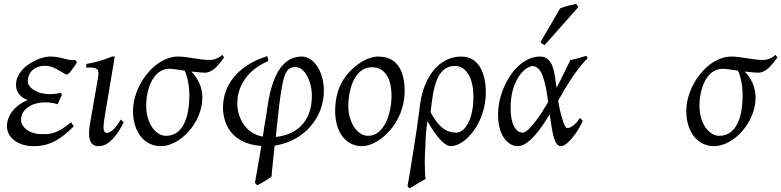

<svg xmlns="http://www.w3.org/2000/svg" viewBox="-20 -758 4158 1022"><path d="M247 -457C185 -457 65 -397 65 -307C65 -262 94 -239 127 -225C59 -198 17 -142 17 -87C17 -23 78 20 159 20C245 20 303 -16 373 -86L358 -107C285 -46 249 -44 210 -44H203C132 -44 92 -85 92 -119C92 -175 145 -213 222 -213C245 -213 269 -209 287 -203L310 -254L303 -264C287 -260 267 -257 246 -257C168 -257 128 -297 128 -323C128 -374 164 -408 221 -408C228 -408 255 -407 292 -384L320 -368C327 -363 333 -361 336 -361C347 -361 371 -398 390 -426C384 -436 381 -438 378 -439C374 -439 370 -438 367 -438C332 -438 303 -457 247 -457Z M639 -107 623 -122C592 -68 565 -51 551 -51C540 -51 531 -54 531 -81C531 -94 533 -114 538 -141L591 -457H576C525 -435 469 -422 441 -418L438 -399C488 -399 504 -396 504 -368C504 -356 501 -339 497 -317L458 -93C455 -76 454 -61 454 -48C454 -3 470 20 504 20C531 20 578 11 639 -107Z M949 -406 950 -405C948 -406 948 -406 949 -406ZM864 -35C806 -35 758 -105 758 -195C758 -270 788 -392 883 -392C889 -392 899 -391 914 -389L963 -382C979 -348 988 -299 988 -248C988 -166 968 -35 864 -35ZM1091 -439C1078 -439 1065 -440 1052 -442L970 -454C956 -456 942 -457 929 -457C800 -457 688 -299 688 -168C688 -56 748 20 836 20C939 20 1057 -105 1057 -239C1057 -294 1035 -339 999 -377C1043 -373 1057 -371 1072 -371C1103 -371 1132 -399 1150 -422L1173 -452L1163 -466C1135 -441 1109 -439 1096 -439Z M1640 -248C1640 -128 1577 -43 1448 -29L1454 -87C1456 -103 1462 -154 1465 -188C1487 -366 1501 -401 1553 -401C1602 -401 1640 -326 1640 -248ZM1586 -457C1424 -457 1407 -201 1396 -136L1387 -86C1385 -68 1382 -50 1379 -31C1282 -48 1243 -137 1243 -209C1243 -278 1278 -378 1408 -433C1405 -446 1407 -450 1402 -459C1235 -406 1167 -295 1167 -186C1167 -119 1196 6 1371 19C1362 77 1337 215 1337 215C1342 221 1344 224 1350 228C1356 225 1362 222 1369 218L1409 194C1415 190 1420 186 1425 182C1426 177 1427 170 1427 160L1431 122C1432 107 1434 91 1436 73L1442 17C1598 -6 1704 -131 1704 -275C1704 -374 1652 -457 1586 -457Z M1960 -400C2013 -400 2064 -362 2064 -247C2064 -153 2024 -35 1940 -35C1882 -35 1834 -105 1834 -195C1834 -264 1859 -400 1960 -400ZM2134 -273C2134 -362 2106 -457 1993 -457C1943 -457 1872 -421 1818 -349C1785 -305 1764 -244 1764 -168C1764 -54 1821 20 1907 20C1998 20 2134 -103 2134 -273Z M2500 -243C2500 -117 2452 -52 2409 -52C2354 -52 2315 -82 2272 -160C2285 -274 2298 -407 2402 -407C2461 -407 2500 -343 2500 -243ZM2566 -266C2566 -358 2535 -457 2435 -457C2317 -457 2237 -348 2217 -209L2209 -149C2206 -124 2202 -97 2198 -68L2170 110C2166 137 2162 162 2158 184L2149 232C2154 239 2155 241 2161 244C2167 240 2174 236 2181 232L2246 194C2243 186 2241 151 2241 109C2241 81 2242 55 2244 28L2246 -30C2248 -55 2250 -77 2253 -98L2255 -113C2310 -16 2353 20 2378 20C2460 20 2566 -108 2566 -266Z M2698 -185C2698 -339 2780 -406 2814 -406C2866 -406 2883 -322 2898 -215L2859 -152C2812 -83 2781 -52 2762 -52C2736 -52 2698 -77 2698 -185ZM3101 -461 3057 -448C3043 -444 3029 -441 3015 -438C3012 -431 3009 -422 3003 -412L2966 -336C2959 -321 2951 -307 2942 -292C2932 -378 2922 -457 2855 -457C2727 -457 2631 -285 2631 -149C2631 -24 2693 20 2735 20C2769 20 2821 -8 2906 -149C2920 -51 2930 20 2966 20C3001 20 3059 -60 3082 -115C3073 -124 3075 -124 3066 -130C3058 -113 3026 -76 2999 -76C2984 -76 2961 -157 2951 -222L2989 -288C3040 -372 3079 -421 3108 -447C3105 -452 3106 -453 3101 -461ZM2879 -518 3059 -721 3046 -738C3041 -736 3034 -734 3027 -732C3008 -730 2969 -717 2962 -714L2857 -534C2866 -524 2870 -522 2879 -518Z M3894 -406 3895 -405C3893 -406 3893 -406 3894 -406ZM3809 -35C3751 -35 3703 -105 3703 -195C3703 -270 3733 -392 3828 -392C3834 -392 3844 -391 3859 -389L3908 -382C3924 -348 3933 -299 3933 -248C3933 -166 3913 -35 3809 -35ZM4036 -439C4023 -439 4010 -440 3997 -442L3915 -454C3901 -456 3887 -457 3874 -457C3745 -457 3633 -299 3633 -168C3633 -56 3693 20 3781 20C3884 20 4002 -105 4002 -239C4002 -294 3980 -339 3944 -377C3988 -373 4002 -371 4017 -371C4048 -371 4077 -399 4095 -422L4118 -452L4108 -466C4080 -441 4054 -439 4041 -439Z"/></svg>

Font: Temporarium
Style: Italic
Weight: 400
Italic angle: -7°
Version: Version 1.1